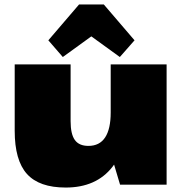

<svg xmlns="http://www.w3.org/2000/svg" viewBox="-20 -829 820 862"><path d="M297 -285Q297 -227 316 -200.5Q335 -174 377 -174Q427 -174 452 -212Q477 -250 477 -324L557 -423V-348Q557 -172 484.5 -79.5Q412 13 275 13Q156 13 101 -48Q46 -109 46 -242V-540H297ZM728 0H519L477 -141V-540H728ZM197 -648 335 -809H446L584 -648L518 -573L315 -720H465L262 -573Z"/></svg>

Font: Pathway Extreme 8pt Thin 12pt Black
Style: Regular
Weight: 900
Version: Version 1.001;gftools[0.9.26]